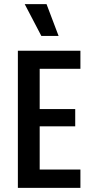

<svg xmlns="http://www.w3.org/2000/svg" viewBox="-20 -904 436 924"><path d="M66 0V-660H367V-573H171V-379H342V-296H171V-88H367V0ZM179 -731 99 -884H204L262 -731Z"/></svg>

Font: Bricolage Grotesque 12pt Condensed Medium
Style: Regular
Weight: 500
Width: 3
Designer: Mathieu Triay
Foundry: Atelier Triay
Version: Version 1.001; ttfautohint (v1.8.4.7-5d5b);gftools[0.9.33.de